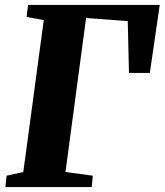

<svg xmlns="http://www.w3.org/2000/svg" viewBox="-20 -763 672 783"><path d="M2 0 7 -46.5 75 -61.5 158.5 -681 88.5 -694 94.5 -743H631.5L591 -465.5H506L501 -677L331 -689.5L247 -61.5L358.5 -46.5L354 0Z"/></svg>

Font: Merriweather 36pt Black
Style: Italic
Weight: 900
Italic angle: -7.8°
Version: Version 2.101